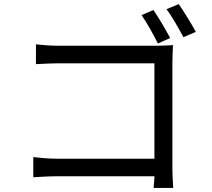

<svg xmlns="http://www.w3.org/2000/svg" viewBox="-20 -877 1040 940"><path d="M939 -721C918 -759 879 -823 855 -857L795 -832C822 -797 856 -736 878 -695L939 -721ZM813 -691C793 -729 755 -794 731 -828L673 -803C698 -768 732 -706 753 -664L813 -691ZM824 -58V-574C824 -598 826 -633 827 -656C807 -655 774 -653 749 -653H267C235 -653 189 -656 156 -660V-563C179 -564 230 -567 268 -567H736V-100H256C214 -100 168 -105 143 -108V-9C170 -11 217 -14 258 -14H736C736 10 732 32 732 43H828C827 27 824 -22 824 -58Z"/></svg>

Font: Glow Sans SC Normal Book
Style: Regular
Weight: 500
Designer: Ryoko NISHIZUKA (kana, bopomofo & ideographs); Paul D. Hunt (Latin, Greek & Cyrillic); Sandoll Communications, Soo-young
Version: Version 0.93